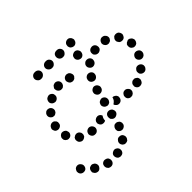

<svg xmlns="http://www.w3.org/2000/svg" viewBox="-162 -736 928 928"><g transform="rotate(-45 302.5 -272.0)"><path d="M100 -21Q92 -16 91 -6Q90 -2 91 2Q92 7 94 10Q97 14 100 17Q104 19 108 20H109Q118 22 126 17Q134 11 135 2Q136 -2 135 -7Q134 -11 132 -15Q129 -18 126 -21Q122 -23 117 -24Q108 -26 100 -21ZM162 -17Q157 -9 159 0Q160 5 162 8Q164 12 168 15Q172 17 176 18Q181 19 185 18Q195 17 200 9Q205 1 203 -8Q203 -12 200 -16Q198 -20 194 -22Q190 -25 186 -26Q182 -27 177 -26Q168 -24 162 -17ZM55 -52Q51 -53 47 -52Q42 -51 38 -49Q35 -46 32 -43Q30 -39 29 -35Q28 -30 28 -26Q29 -21 32 -18Q34 -14 38 -11Q46 -6 55 -7Q64 -9 69 -17Q75 -24 73 -34Q71 -43 64 -48H63Q60 -51 55 -52ZM228 -48V-49Q235 -55 244 -54Q254 -54 260 -47Q263 -43 264 -39Q266 -35 265 -30Q265 -26 263 -22Q261 -18 258 -15V-14Q254 -12 250 -10Q246 -9 241 -9Q237 -9 233 -11Q229 -13 226 -16Q225 -17 225 -18Q224 -19 224 -19Q223 -22 221 -25Q219 -31 221 -38Q223 -44 228 -48ZM3 -99Q-6 -100 -14 -94Q-17 -91 -19 -87Q-21 -83 -22 -79Q-22 -74 -21 -70Q-20 -66 -17 -62Q-11 -55 -2 -54Q8 -53 15 -58Q22 -64 23 -74Q24 -83 18 -90Q12 -98 3 -99ZM255 -87Q254 -91 256 -96Q257 -100 260 -104Q262 -107 266 -110Q270 -112 275 -112Q279 -113 284 -111Q288 -110 291 -107Q295 -105 297 -101Q299 -97 300 -92Q300 -88 299 -84V-83Q296 -74 288 -70Q280 -65 271 -68Q270 -68 270 -68Q269 -68 269 -68Q266 -70 263 -72Q263 -72 263 -72Q261 -73 260 -75Q258 -77 257 -78Q255 -82 255 -87ZM272 -152Q272 -148 274 -144Q277 -140 280 -138Q284 -135 288 -134Q297 -132 305 -137Q313 -141 316 -150V-151Q317 -155 316 -160Q315 -164 313 -168Q311 -172 307 -174Q304 -177 299 -178Q290 -180 282 -176Q274 -171 272 -162V-161Q271 -157 272 -152ZM170 -189H171Q180 -188 186 -181Q192 -174 192 -165Q191 -155 184 -149Q177 -143 168 -144H167Q158 -144 152 -151Q146 -158 146 -168Q146 -168 146 -169Q146 -170 147 -171Q148 -173 149 -177Q152 -183 158 -186Q163 -189 170 -189ZM428 -150Q432 -152 436 -155Q439 -158 441 -162Q443 -166 443 -170Q444 -179 437 -186Q431 -193 422 -194H421Q417 -194 413 -193Q408 -191 405 -188Q402 -185 400 -181Q398 -177 398 -173Q397 -163 403 -156Q410 -149 419 -149Q424 -149 428 -150ZM257 -182Q258 -183 258 -183Q258 -183 258 -184Q257 -184 257 -184Q254 -193 245 -197Q237 -200 228 -197Q224 -195 220 -192Q217 -189 215 -185Q214 -181 213 -176Q213 -172 215 -168Q218 -159 227 -155Q236 -152 244 -155H245Q246 -156 247 -156Q248 -157 249 -157Q249 -162 250 -167Q252 -175 257 -182ZM495 -157Q499 -158 503 -161Q506 -164 508 -168Q510 -172 511 -176Q511 -181 510 -185Q509 -189 506 -193Q503 -196 499 -198Q495 -201 490 -201Q486 -201 482 -200H481Q477 -199 474 -196Q470 -193 468 -189Q466 -185 466 -180Q465 -176 466 -172Q469 -163 477 -158Q486 -154 495 -157ZM106 -211Q100 -211 94 -208Q94 -208 94 -208Q91 -205 88 -204Q88 -203 87 -203Q87 -202 86 -201Q81 -194 83 -185Q84 -175 92 -170Q100 -164 109 -166Q118 -168 124 -175Q126 -179 127 -183Q128 -188 127 -192Q127 -197 124 -200Q122 -204 118 -207Q112 -211 106 -211ZM360 -167Q351 -165 343 -170Q339 -173 337 -176Q334 -179 333 -184Q333 -184 333 -184Q341 -189 347 -196Q352 -203 354 -212Q357 -212 361 -211Q364 -210 367 -208Q373 -205 376 -198Q379 -192 377 -186Q377 -183 376 -181Q376 -180 375 -179Q375 -178 374 -177Q369 -169 360 -167ZM562 -195H563Q566 -198 568 -202Q570 -206 570 -210Q571 -215 569 -219Q568 -223 565 -226Q559 -233 549 -234Q540 -235 533 -229V-228Q529 -225 527 -221Q525 -217 525 -213Q525 -209 526 -204Q527 -200 530 -197Q536 -190 546 -189Q555 -188 562 -194ZM291 -211Q296 -203 305 -201Q309 -199 314 -200Q318 -201 322 -203Q326 -205 328 -209Q331 -213 332 -217Q334 -226 330 -234Q325 -242 316 -245Q311 -246 307 -245Q303 -244 299 -242Q295 -240 292 -236Q290 -233 289 -228H288Q286 -219 291 -211ZM80 -257Q77 -260 73 -262Q71 -263 69 -263Q68 -264 66 -264Q62 -264 58 -264Q58 -264 57 -263Q56 -263 55 -263Q51 -261 48 -258Q45 -255 43 -251Q41 -247 41 -243Q41 -238 42 -234V-233Q44 -229 47 -226Q50 -223 54 -221Q58 -219 63 -219Q67 -219 71 -220Q80 -223 84 -232Q88 -240 84 -249V-250Q83 -254 80 -257ZM610 -274Q607 -282 598 -286Q594 -288 590 -288Q585 -289 581 -287Q577 -286 574 -283Q570 -279 568 -275Q564 -267 567 -258Q571 -249 579 -245Q583 -243 588 -243Q592 -243 596 -244Q600 -246 604 -249Q607 -252 609 -256Q613 -265 610 -274ZM307 -278Q311 -270 320 -267Q329 -265 337 -269Q346 -274 348 -283Q351 -292 346 -300Q342 -308 333 -311Q324 -314 316 -309Q307 -304 305 -295Q302 -286 307 -278ZM83 -313Q82 -317 80 -321Q78 -323 76 -325Q74 -327 72 -329Q70 -329 69 -330Q68 -330 67 -331Q67 -331 66 -331Q57 -333 49 -328Q41 -323 39 -314H38Q37 -310 38 -305Q39 -301 41 -297Q43 -293 47 -290Q51 -288 55 -287Q64 -285 72 -290Q80 -294 82 -303V-304Q83 -308 83 -313ZM625 -340Q624 -344 620 -348Q617 -351 613 -353Q609 -355 605 -355Q604 -355 603 -355Q603 -355 602 -355Q599 -353 596 -352Q594 -351 591 -350Q587 -347 584 -343Q582 -338 582 -333V-332Q582 -328 583 -324Q585 -319 588 -316Q591 -313 595 -311Q599 -309 604 -309Q613 -309 620 -315Q626 -322 627 -331V-332Q627 -336 625 -340ZM331 -364V-363Q327 -355 329 -346Q332 -337 340 -333Q349 -328 358 -331Q366 -334 371 -342V-343Q375 -351 373 -360Q370 -369 362 -373Q354 -377 345 -375Q336 -372 331 -364ZM113 -372Q112 -381 105 -387Q102 -390 97 -391Q93 -393 89 -392Q84 -392 80 -390Q76 -387 73 -384Q67 -376 68 -367Q69 -358 77 -352Q80 -349 84 -348Q89 -347 93 -347Q98 -348 101 -350Q105 -352 108 -355V-356Q114 -363 113 -372ZM582 -417Q573 -418 566 -412Q565 -411 565 -410Q564 -410 564 -409Q562 -407 560 -404Q559 -402 559 -400Q558 -398 558 -396Q558 -392 559 -387Q561 -383 564 -380V-379Q570 -372 580 -372Q589 -371 596 -377Q599 -380 601 -384Q603 -388 604 -393Q604 -397 602 -402Q601 -406 598 -409V-410Q591 -417 582 -417ZM371 -408Q370 -399 376 -392Q382 -384 391 -383Q400 -382 408 -388Q415 -394 416 -403Q418 -412 412 -420Q406 -427 397 -428Q388 -429 380 -424V-423Q372 -418 371 -408ZM161 -400Q164 -404 165 -408Q166 -412 165 -417Q165 -421 163 -425Q158 -433 149 -436Q140 -438 132 -433H131Q123 -428 121 -419Q118 -410 123 -402Q128 -394 137 -392Q146 -389 154 -394Q158 -396 161 -400ZM265 -404H264Q256 -408 253 -417Q249 -426 253 -434Q257 -443 266 -446Q275 -449 283 -445H284Q292 -441 295 -432Q299 -423 295 -415Q294 -414 294 -413Q294 -413 293 -412Q291 -410 288 -407Q288 -407 288 -406Q283 -403 277 -402Q270 -401 265 -404ZM513 -451Q521 -455 530 -452H531Q539 -449 544 -441Q548 -433 546 -424Q544 -420 541 -416Q539 -413 535 -411Q531 -409 526 -408Q522 -408 517 -409Q510 -411 506 -417Q501 -423 501 -430Q501 -432 501 -434Q501 -435 502 -436Q502 -436 502 -437Q505 -446 513 -451ZM437 -446Q443 -454 452 -455Q461 -457 469 -452Q477 -446 478 -437Q480 -428 475 -420Q469 -413 460 -411Q453 -410 446 -413Q440 -416 436 -422Q435 -424 434 -426Q434 -427 434 -428Q434 -428 434 -429Q432 -438 437 -446ZM218 -415Q214 -413 210 -413H209Q200 -412 193 -418Q186 -424 185 -433Q184 -437 185 -442Q187 -446 190 -449Q192 -453 196 -455Q200 -457 205 -458Q214 -459 222 -453Q229 -447 230 -438Q230 -437 230 -436Q230 -436 230 -435Q229 -432 229 -428Q228 -426 227 -425Q226 -423 225 -421Q222 -418 218 -415ZM360 -463Q365 -455 374 -453Q383 -450 391 -455Q399 -460 401 -469Q404 -478 399 -486Q395 -494 386 -497Q377 -499 368 -494Q360 -490 358 -481V-480Q355 -471 360 -463ZM375 -538Q376 -533 378 -529Q380 -525 384 -523Q387 -520 392 -519Q401 -516 409 -521Q417 -526 419 -535Q421 -539 420 -544Q419 -548 417 -552Q415 -556 411 -559Q408 -562 404 -563Q395 -565 387 -561Q378 -556 376 -547V-546Q375 -542 375 -538ZM157 -525Q150 -532 150 -541Q150 -550 157 -557Q163 -563 173 -563H176Q185 -563 192 -557Q199 -550 199 -541Q199 -532 192 -525Q185 -518 176 -518H173Q163 -518 157 -525ZM266 -525Q273 -532 273 -541Q273 -550 266 -557Q260 -563 250 -563H247Q238 -563 231 -557Q224 -550 224 -541Q224 -532 231 -525Q238 -518 247 -518H250Q260 -518 266 -525ZM340 -525Q347 -532 347 -541Q347 -550 340 -557Q334 -563 325 -563H321Q312 -563 305 -557Q299 -550 299 -541Q299 -532 305 -525Q312 -518 321 -518H325Q334 -518 340 -525Z"/></g></svg>

Font: FRB American Cursive Guidelines Dotted Extrabold
Style: Bold Italic
Weight: 800
Italic angle: -25°
Version: Version 2.0;Modular Font Editor K font №1